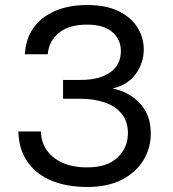

<svg xmlns="http://www.w3.org/2000/svg" viewBox="-20 -732 690 764"><path d="M327 12Q247 12 186.5 -12.5Q126 -37 90.5 -86.5Q55 -136 53 -209H143Q143 -170 164 -137.5Q185 -105 226 -85.5Q267 -66 327 -66Q407 -66 448 -105.5Q489 -145 489 -202Q489 -249 464 -279.5Q439 -310 396 -324.5Q353 -339 301 -339H231V-414H302Q376 -414 418.5 -444Q461 -474 461 -529Q461 -575 427 -604.5Q393 -634 327 -634Q253 -634 213.5 -600.5Q174 -567 170 -516H79Q82 -575 111.5 -618.5Q141 -662 196 -687Q251 -712 327 -712Q401 -712 451 -688Q501 -664 526.5 -623.5Q552 -583 552 -535Q552 -482 520.5 -438Q489 -394 428 -380Q493 -367 536.5 -321Q580 -275 580 -201Q580 -143 551 -95Q522 -47 466 -17.5Q410 12 327 12Z"/></svg>

Font: Host Grotesk Light
Style: Regular
Weight: 400
Version: Version 1.003